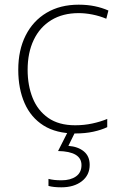

<svg xmlns="http://www.w3.org/2000/svg" viewBox="-20 -560 514 820"><path d="M302 10Q220 10 166 -24Q112 -58 85 -119.5Q58 -181 58 -262Q58 -346 89.5 -408.5Q121 -471 179 -505.5Q237 -540 316 -540Q353 -540 384.5 -533.5Q416 -527 443 -515L434 -480Q405 -492 374.5 -498Q344 -504 316 -504Q248 -504 199 -474Q150 -444 124 -389.5Q98 -335 98 -262Q98 -195 119.5 -141.5Q141 -88 186 -56.5Q231 -25 301 -25Q339 -25 374 -32.5Q409 -40 438 -52V-17Q413 -5 378.5 2.5Q344 10 302 10ZM363 144Q363 188 329.5 214Q296 240 242 240Q208 240 187 234V204Q199 207 212 208.5Q225 210 243 210Q281 210 304.5 193.5Q328 177 328 145Q328 87 228 85L271 0H303L272 63Q313 66 338 86.5Q363 107 363 144Z"/></svg>

Font: Noto Sans Devanagari ExtraLight
Style: Regular
Weight: 200
Designer: Jelle Bosma - Monotype Design Team
Foundry: Monotype Imaging Inc.
Version: Version 2.004; ttfautohint (v1.8.4.7-5d5b)